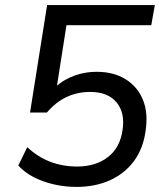

<svg xmlns="http://www.w3.org/2000/svg" viewBox="-20 -725 640 754"><path d="M280 9Q234 9 191 -1Q148 -11 112 -29.5Q76 -48 52 -75L87 -147Q129 -108 178 -89.5Q227 -71 283 -71Q355 -71 403 -107.5Q451 -144 461 -213Q472 -281 438 -322.5Q404 -364 334 -364Q285 -364 242.5 -344.5Q200 -325 164 -283H98L165 -705H588L574 -626H241L199 -358H174Q208 -400 256.5 -421.5Q305 -443 360 -443Q426 -443 473 -414Q520 -385 541.5 -332.5Q563 -280 551 -206Q541 -139 505 -91Q469 -43 411.5 -17Q354 9 280 9Z"/></svg>

Font: Mulish ExtraLight Medium
Style: Italic
Weight: 500
Italic angle: -9°
Version: Version 3.603